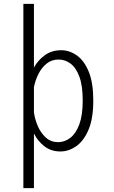

<svg xmlns="http://www.w3.org/2000/svg" viewBox="-20 -770 590 990"><path d="M100.5 200V-750H155V-421.5Q175.5 -459.5 211 -485.2Q246.5 -511 295.5 -511Q338.5 -511 376.5 -484Q414.5 -457 437.8 -399.8Q461 -342.5 461 -251Q461 -159.5 436.8 -101.8Q412.5 -44 373.5 -16.5Q334.5 11 291.5 11Q243.5 11 209.2 -15.5Q175 -42 155 -81.5V200ZM282 -463Q246 -463 220 -441.8Q194 -420.5 177.8 -387.8Q161.5 -355 155 -320V-190Q160.5 -152 176.2 -117Q192 -82 217.8 -59.5Q243.5 -37 279.5 -37Q313.5 -37 342.5 -59.2Q371.5 -81.5 389 -128.8Q406.5 -176 406.5 -251Q406.5 -327.5 389.5 -374Q372.5 -420.5 344.2 -441.8Q316 -463 282 -463Z"/></svg>

Font: Trispace SemiCondensed ExtraLight
Style: Regular
Weight: 200
Width: 4
Designer: Tyler Finck
Foundry: Etcetera Type Company
Version: Version 1.210; ttfautohint (v1.8.3)